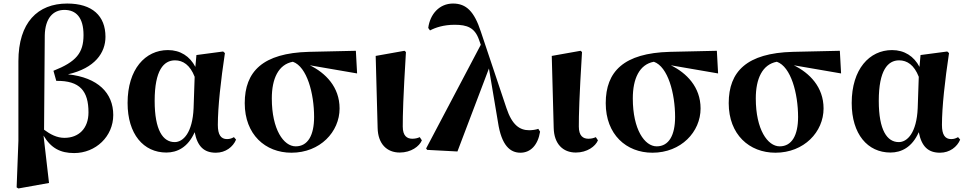

<svg xmlns="http://www.w3.org/2000/svg" viewBox="-20 -846 5458 1085"><path d="M74 213 84 219 257 188 226 -80C268 -9 321 19 399 19C521 19 620 -75 620 -196C620 -320 534 -408 364 -426C517 -461 576 -548 576 -638C576 -756 502 -826 360 -826C193 -826 84 -719 84 -500V-50ZM229 -113 233 -646C235 -743 280 -790 344 -790C409 -790 452 -748 452 -648C452 -547 411 -497 282 -446L298 -389C432 -391 480 -331 480 -211C480 -120 425 -67 344 -67C301 -67 264 -87 229 -113Z M920 16C981 16 1042 -13 1080 -99C1096 -18 1133 17 1200 17C1255 17 1297 -16 1314 -57L1302 -71C1291 -65 1280 -60 1263 -60C1228 -60 1211 -85 1211 -140C1211 -242 1228 -393 1251 -546L1241 -555L1090 -535L1084 -468C1053 -528 999 -563 929 -563C801 -563 701 -455 701 -264C701 -88 791 16 920 16ZM1080 -412 1074 -235C1068 -95 1015 -43 967 -43C901 -43 854 -110 854 -276C854 -449 905 -505 969 -505C1014 -505 1054 -479 1080 -412Z M1627 17C1789 17 1899 -101 1899 -233C1899 -355 1819 -434 1731 -477L1998 -431L1991 -559L1725 -553C1465 -546 1363 -442 1363 -263C1363 -86 1479 17 1627 17ZM1635 -497C1715 -469 1755 -317 1755 -185C1755 -82 1720 -19 1651 -19C1583 -19 1516 -114 1516 -290C1516 -401 1553 -482 1635 -497Z M2239 16C2303 16 2350 -19 2364 -53L2352 -71C2341 -66 2328 -62 2310 -62C2280 -62 2256 -78 2256 -131C2256 -198 2258 -290 2274 -552L2266 -559L2103 -530L2114 -123C2116 -33 2166 16 2239 16Z M2921 17C2979 17 3020 -27 3032 -102L3022 -118C3009 -113 2987 -110 2971 -110C2917 -110 2874 -139 2842 -235L2697 -668C2660 -781 2615 -826 2540 -826C2463 -826 2410 -766 2400 -688L2410 -674C2440 -690 2487 -706 2549 -706C2620 -706 2663 -690 2687 -621L2697 -593L2388 -7L2394 1L2565 10L2743 -459L2794 -156C2814 -22 2864 17 2921 17Z M3234 16C3298 16 3345 -19 3359 -53L3347 -71C3336 -66 3323 -62 3305 -62C3275 -62 3251 -78 3251 -131C3251 -198 3253 -290 3269 -552L3261 -559L3098 -530L3109 -123C3111 -33 3161 16 3234 16Z M3667 17C3829 17 3939 -101 3939 -233C3939 -355 3859 -434 3771 -477L4038 -431L4031 -559L3765 -553C3505 -546 3403 -442 3403 -263C3403 -86 3519 17 3667 17ZM3675 -497C3755 -469 3795 -317 3795 -185C3795 -82 3760 -19 3691 -19C3623 -19 3556 -114 3556 -290C3556 -401 3593 -482 3675 -497Z M4362 17C4524 17 4634 -101 4634 -233C4634 -355 4554 -434 4466 -477L4733 -431L4726 -559L4460 -553C4200 -546 4098 -442 4098 -263C4098 -86 4214 17 4362 17ZM4370 -497C4450 -469 4490 -317 4490 -185C4490 -82 4455 -19 4386 -19C4318 -19 4251 -114 4251 -290C4251 -401 4288 -482 4370 -497Z M5012 16C5073 16 5134 -13 5172 -99C5188 -18 5225 17 5292 17C5347 17 5389 -16 5406 -57L5394 -71C5383 -65 5372 -60 5355 -60C5320 -60 5303 -85 5303 -140C5303 -242 5320 -393 5343 -546L5333 -555L5182 -535L5176 -468C5145 -528 5091 -563 5021 -563C4893 -563 4793 -455 4793 -264C4793 -88 4883 16 5012 16ZM5172 -412 5166 -235C5160 -95 5107 -43 5059 -43C4993 -43 4946 -110 4946 -276C4946 -449 4997 -505 5061 -505C5106 -505 5146 -479 5172 -412Z"/></svg>

Font: Noto Serif CJK HK Black
Style: Regular
Weight: 900
Designer: Ryoko NISHIZUKA 西塚涼子 (kana & ideographs); Frank Grießhammer (Latin, Greek & Cyrillic); Wenlong ZHANG 张文龙 (bopomofo); San
Foundry: Adobe
Version: Version 2.001;hotconv 1.1.0;makeotfexe 2.6.0